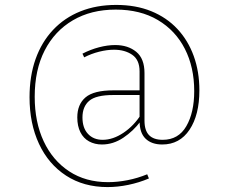

<svg xmlns="http://www.w3.org/2000/svg" viewBox="-20 -655 920 780"><path d="M417 105Q320 105 248.5 58.5Q177 12 138.5 -70.5Q100 -153 100 -260Q100 -346 124.5 -415Q149 -484 195.5 -533.5Q242 -583 307 -609Q372 -635 452 -635Q532 -635 594.5 -609.5Q657 -584 700.5 -537.5Q744 -491 767 -427.5Q790 -364 790 -288Q790 -188 750 -128Q710 -68 639 -68Q596 -68 571.5 -91.5Q547 -115 547 -164L551 -162Q522 -123 481 -95.5Q440 -68 394 -68Q365 -68 342 -80.5Q319 -93 306.5 -118Q294 -143 294 -178Q294 -231 327.5 -259.5Q361 -288 441 -288H557L547 -282V-365Q547 -412 517 -432.5Q487 -453 443 -453Q415 -453 383 -445Q351 -437 322 -422L315 -437Q348 -454 382.5 -463Q417 -472 448 -472Q500 -472 533.5 -444.5Q567 -417 567 -358V-165Q567 -125 585.5 -106Q604 -87 641 -87Q705 -87 737 -142.5Q769 -198 769 -285Q769 -382 731 -456.5Q693 -531 621.5 -573.5Q550 -616 450 -616Q350 -616 276 -572.5Q202 -529 161.5 -450Q121 -371 121 -262Q121 -159 157.5 -81Q194 -3 261 41Q328 85 419 85Q457 85 498 77Q539 69 578 53L585 70Q545 87 501.5 96Q458 105 417 105ZM397 -87Q439 -87 481.5 -115.5Q524 -144 553 -190L547 -171V-276L557 -269H440Q370 -269 342.5 -245.5Q315 -222 315 -178Q315 -135 337.5 -111Q360 -87 397 -87Z"/></svg>

Font: Bitter Thin Thin
Style: Regular
Weight: 250
Version: Version 2.002